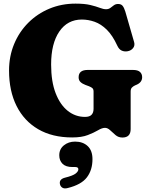

<svg xmlns="http://www.w3.org/2000/svg" viewBox="-20 -740 830 1061"><path d="M702 -27Q702 20 656.5 20Q634.5 20 618.5 6.5Q602.5 -7 588.8 -20.2Q575 -33.5 560 -33.5Q544 -33.5 521.8 -20.2Q499.5 -7 465.5 6.2Q431.5 19.5 379 19.5Q269 19.5 191 -26Q113 -71.5 71.5 -154.5Q30 -237.5 30 -350Q30 -429 58 -496.5Q86 -564 136.2 -614.2Q186.5 -664.5 253.2 -692.2Q320 -720 397.5 -720Q448 -720 479.8 -712.2Q511.5 -704.5 531.2 -696.8Q551 -689 566 -689Q580 -689 589.8 -696.2Q599.5 -703.5 609.2 -710.8Q619 -718 632.5 -718Q649 -718 657.2 -708.2Q665.5 -698.5 672.5 -676L721 -508Q726.5 -489 716 -475Q705.5 -461 686.5 -457Q668.5 -453.5 653 -460.2Q637.5 -467 628 -488Q602 -544.5 570.2 -575.8Q538.5 -607 503.2 -619.5Q468 -632 432.5 -632Q353 -632 307.8 -565.8Q262.5 -499.5 262.5 -383.5Q262.5 -289.5 287.5 -225Q312.5 -160.5 354.8 -127.2Q397 -94 449.5 -94Q475 -94 486 -105.8Q497 -117.5 497 -138.5V-234Q497 -246.5 491.2 -252.2Q485.5 -258 471.5 -263.5L452.5 -270.5Q435 -277 424.8 -286.8Q414.5 -296.5 414.5 -313Q414.5 -353.5 464.5 -353.5H715Q741.5 -353.5 753.5 -342.5Q765.5 -331.5 765.5 -313.5Q765.5 -286 736.5 -272.5L726 -268Q715.5 -263 708.8 -256Q702 -249 702 -234ZM380 183Q343.5 183 325.5 165Q307.5 147 307.5 118Q307.5 84 333 63.2Q358.5 42.5 395 42.5Q438 42.5 464.5 67.2Q491 92 491 139.5Q491 199.5 460.2 240Q429.5 280.5 354.5 299Q336 304 325.2 297.5Q314.5 291 311.5 278.5Q305 251 338.5 242Q383 231 398 219Q413 207 413 195.5Q413 183 396 183Z"/></svg>

Font: Fraunces 9pt S050 Black
Style: Regular
Weight: 900
Version: Version 1.000; ttfautohint (v1.8.3)